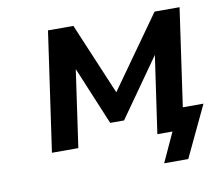

<svg xmlns="http://www.w3.org/2000/svg" viewBox="-75 -630 988 854"><g transform="rotate(-10 419.0 -203.0)"><path d="M235.4 0 285.2 -348.1 394.5 -85.9H457L642.6 -349.1L592.3 0H660.6L599.6 132.8H708.5L817.9 -98.1H724.6L787.6 -539.1H674.8L444.8 -215.3L308.1 -539.1H193.4L116.2 0Z"/></g></svg>

Font: Winston SemiBold
Style: Italic
Weight: 600
Italic angle: -8.13011°
Designer: Vernon Adams, Kim Jin-seong, David Berlow, Cristiano Sobral
Foundry: The Winston Project Authors
Version: Version 3.004